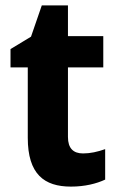

<svg xmlns="http://www.w3.org/2000/svg" viewBox="-20 -682 437 712"><path d="M288 -113C252 -113 232 -132 232 -174V-432H363V-548H232V-662H135L95 -546L19 -500V-432H83V-171C83 -36 144 10 243 10C295 10 338 -1 370 -16V-129C342 -119 315 -113 288 -113Z"/></svg>

Font: Noto Sans Armenian SemiCondensed Medium
Style: Regular
Weight: 500
Width: 4
Designer: Monotype Design Team
Foundry: Monotype Imaging Inc.
Version: Version 2.008